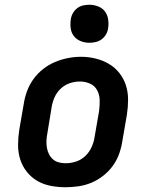

<svg xmlns="http://www.w3.org/2000/svg" viewBox="-20 -780 640 808"><path d="M255 8Q224 8 193 2Q162 -4 136.5 -19Q111 -34 92.5 -57.5Q74 -81 65 -109.5Q56 -138 56 -169.5Q56 -201 61 -233L80 -343Q84 -370 94 -397Q104 -424 121 -447.5Q138 -471 161.5 -489.5Q185 -508 211.5 -519Q238 -530 265.5 -535.5Q293 -541 321 -541Q353 -541 383 -533.5Q413 -526 438.5 -511Q464 -496 482.5 -472.5Q501 -449 510 -420.5Q519 -392 519 -360.5Q519 -329 514 -297L495 -187Q491 -160 481.5 -133Q472 -106 455 -82.5Q438 -59 414.5 -40.5Q391 -22 364.5 -11Q338 0 310 4Q282 8 255 8ZM257 -93Q279 -93 301 -100.5Q323 -108 339.5 -124Q356 -140 365.5 -161Q375 -182 378 -203L397 -313Q400 -336 399.5 -358.5Q399 -381 389 -400Q379 -419 359 -428Q339 -437 316 -437Q294 -437 272.5 -429.5Q251 -422 234.5 -406Q218 -390 209 -369Q200 -348 197 -327L179 -217Q176 -202 175.5 -187Q175 -172 177.5 -157.5Q180 -143 186.5 -130.5Q193 -118 203.5 -109Q214 -100 228 -96.5Q242 -93 257 -93ZM356 -600Q337 -600 319.5 -607Q302 -614 291 -628Q280 -642 277.5 -661Q275 -680 278 -699Q280 -713 287 -725Q294 -737 305 -745.5Q316 -754 329.5 -757Q343 -760 356 -760Q375 -760 393 -753Q411 -746 421.5 -732Q432 -718 435 -699Q438 -680 435 -661Q433 -647 426 -635Q419 -623 407.5 -614.5Q396 -606 382.5 -603Q369 -600 356 -600Z"/></svg>

Font: Iosevka Slab Extended
Style: Bold Italic
Weight: 700
Width: 7
Italic angle: -9°
Monospace: yes
Designer: Belleve Invis
Foundry: Belleve Invis
Version: Version 11.1.0; ttfautohint (v1.8.3)